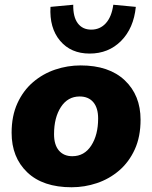

<svg xmlns="http://www.w3.org/2000/svg" viewBox="-20 -779 642 810"><path d="M282 11Q161 11 95 -52Q29 -115 29 -219Q29 -290 53.5 -343.5Q78 -397 119.5 -432.5Q161 -468 213 -485.5Q265 -503 320 -503Q440 -503 506.5 -440Q573 -377 573 -274Q573 -202 548.5 -148.5Q524 -95 482.5 -59.5Q441 -24 389 -6.5Q337 11 282 11ZM285 -120Q336 -120 365 -165Q394 -210 394 -279Q394 -324 373.5 -348Q353 -372 316 -372Q266 -372 237 -327.5Q208 -283 208 -213Q208 -168 228.5 -144Q249 -120 285 -120ZM358 -553Q279 -553 233.5 -607Q188 -661 193 -750L289 -759Q288 -708 308 -681Q328 -654 365 -654Q402 -654 426.5 -681Q451 -708 458 -759L553 -750Q544 -660 491 -606.5Q438 -553 358 -553Z"/></svg>

Font: Nunito Sans Black
Style: Italic
Weight: 900
Italic angle: -9°
Designer: Vernon Adams
Foundry: Vernon Adams
Version: Version 3.006; ttfautohint (v1.8.3)